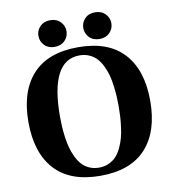

<svg xmlns="http://www.w3.org/2000/svg" viewBox="-95 -964 958 1062"><g transform="rotate(-10 384.0 -433.0)"><path d="M219.2 -346.2Q219.2 -316.9 220.7 -290.3Q222.2 -263.7 226.6 -231Q231 -198.2 238.3 -170.9Q245.6 -143.6 258.3 -116.9Q271 -90.3 287.6 -71.8Q304.2 -53.2 328.9 -42Q353.5 -30.8 383.8 -30.8Q414.1 -30.8 439 -42.2Q463.9 -53.7 480.7 -72Q497.6 -90.3 510.3 -117.2Q522.9 -144 530.3 -171.1Q537.6 -198.2 541.7 -231Q545.9 -263.7 547.4 -290.3Q548.8 -316.9 548.8 -346.2Q548.8 -375.5 547.4 -402.1Q545.9 -428.7 541.7 -461.4Q537.6 -494.1 530.3 -521.2Q522.9 -548.3 510.3 -575Q497.6 -601.6 480.7 -620.1Q463.9 -638.7 439 -649.9Q414.1 -661.1 383.8 -661.1Q219.2 -661.1 219.2 -346.2ZM128.2 -79.1Q42 -173.3 42 -346.2Q42 -519 128.2 -613Q214.4 -707 383.8 -707Q553.2 -707 639.6 -613Q726.1 -519 726.1 -346.2Q726.1 -173.3 639.6 -79.1Q553.2 15.1 383.8 15.1Q214.4 15.1 128.2 -79.1ZM200.4 -753.4Q179.2 -775.9 179.2 -806.2Q179.2 -836.4 200.4 -858.6Q221.7 -880.9 257.8 -880.9Q293.9 -880.9 315.4 -858.6Q336.9 -836.4 336.9 -806.2Q336.9 -775.9 315.4 -753.4Q293.9 -731 257.8 -731Q221.7 -731 200.4 -753.4ZM452.4 -753.4Q431.2 -775.9 431.2 -806.2Q431.2 -836.4 452.4 -858.6Q473.6 -880.9 509.8 -880.9Q545.9 -880.9 567.4 -858.6Q588.9 -836.4 588.9 -806.2Q588.9 -775.9 567.4 -753.4Q545.9 -731 509.8 -731Q473.6 -731 452.4 -753.4Z"/></g></svg>

Font: Linguistics Pro
Style: Bold
Weight: 700
Designer: Stefan Peev, Context Ltd
Foundry: Stefan Peev, Context Ltd
Version: Version 001.000